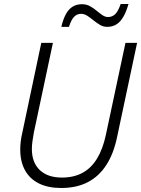

<svg xmlns="http://www.w3.org/2000/svg" viewBox="-20 -928 704 958"><path d="M285 10Q220 10 174.5 -12.5Q129 -35 105 -78Q81 -121 81 -183Q81 -201 83.5 -222.5Q86 -244 92 -269L186 -714H244L149 -267Q145 -246 142 -224Q139 -202 139 -185Q139 -117 178.5 -79.5Q218 -42 289 -42Q348 -42 391.5 -65.5Q435 -89 464 -136.5Q493 -184 508 -254L606 -714H664L565 -248Q548 -163 511 -105.5Q474 -48 418 -19Q362 10 285 10ZM286 -794Q295 -832 308.5 -857Q322 -882 342 -894.5Q362 -907 389 -907Q411 -907 428.5 -897.5Q446 -888 461.5 -875Q477 -862 491 -852.5Q505 -843 519 -843Q539 -843 554 -856.5Q569 -870 582 -908H621Q611 -872 596.5 -846Q582 -820 562 -807Q542 -794 515 -794Q495 -794 478.5 -804Q462 -814 446.5 -826.5Q431 -839 416 -849Q401 -859 384 -859Q365 -859 350.5 -845Q336 -831 324 -794Z"/></svg>

Font: Noto Sans Display Light
Style: Italic
Weight: 300
Italic angle: -12°
Designer: Monotype Design Team
Foundry: Monotype Imaging Inc.
Version: Version 2.003